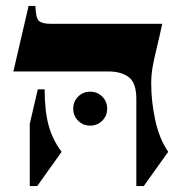

<svg xmlns="http://www.w3.org/2000/svg" viewBox="-20 -605 600 645"><path d="M488 -325Q488 -264 501.5 -201.5Q515 -139 545 -95L463 20H438V-273Q438 -326 413 -345.5Q388 -365 343 -365H25L76 -585H99Q100 -545 110.5 -535Q121 -525 151 -525H525Q514 -474 505.5 -439.5Q497 -405 492.5 -379Q488 -353 488 -325ZM80 -189 107 -305H130Q130 -234 143 -185Q156 -136 187 -95L105 20H80ZM283 -183Q259 -183 242.5 -199.5Q226 -216 226 -240Q226 -264 242.5 -280.5Q259 -297 283 -297Q307 -297 323.5 -280.5Q340 -264 340 -240Q340 -216 323.5 -199.5Q307 -183 283 -183Z"/></svg>

Font: Bona Nova SC
Style: Bold
Weight: 700
Designer: Mateusz Machalski
Foundry: Capitalics
Version: Version 4.001; ttfautohint (v1.8.4.7-5d5b)